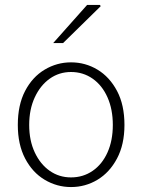

<svg xmlns="http://www.w3.org/2000/svg" viewBox="-20 -744 575 776"><path d="M267 12Q210 12 160.5 -17.5Q111 -47 81.5 -103.5Q52 -160 52 -239Q52 -320 81.5 -376.5Q111 -433 160.5 -462.5Q210 -492 267 -492Q325 -492 374 -462.5Q423 -433 453 -376.5Q483 -320 483 -239Q483 -160 453 -103.5Q423 -47 374 -17.5Q325 12 267 12ZM267 -27Q316 -27 354.5 -53.5Q393 -80 414.5 -128Q436 -176 436 -239Q436 -302 414.5 -350.5Q393 -399 354.5 -426Q316 -453 267 -453Q219 -453 181 -426Q143 -399 120.5 -350.5Q98 -302 98 -239Q98 -176 120.5 -128Q143 -80 181 -53.5Q219 -27 267 -27ZM195 -570 332 -724H384L387 -719L235 -570Z"/></svg>

Font: Mada Light
Style: Regular
Weight: 300
Designer: Khaled Hosny
Version: Version 1.5